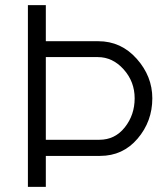

<svg xmlns="http://www.w3.org/2000/svg" viewBox="-20 -730 643 750"><path d="M575 -346Q575 -256 517.5 -188.5Q460 -121 371 -121H159V0H89V-710H159V-569H364Q453 -569 514 -500.5Q575 -432 575 -346ZM362 -507H159V-184H368Q429 -184 467.5 -232.5Q506 -281 506 -346Q506 -411 463 -459Q420 -507 362 -507Z"/></svg>

Font: Raleway-v4020
Style: Regular
Weight: 400
Designer: Matt McInerney, Pablo Impallari, Rodrigo Fuenzalida
Foundry: Matt McInerney, Pablo Impallari, Rodrigo Fuenzalida
Version: Version 4.020;PS 004.020;hotconv 1.0.88;makeotf.lib2.5.64775